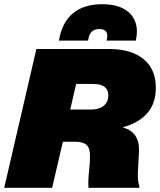

<svg xmlns="http://www.w3.org/2000/svg" viewBox="-28 -893 761 913"><path d="M252 -700Q282 -873 459 -873Q537 -873 580 -838Q623 -803 623 -743Q623 -725 618 -700H479Q482 -712 482 -722Q482 -755 444 -755Q397 -755 391 -700ZM-8 0 145 -660H490Q596 -660 654.5 -612Q713 -564 713 -476Q713 -400 671 -353.5Q629 -307 558 -289L557 -287Q636 -264 633 -175Q632 -150 630 -118Q628 -86 627.5 -71.5Q627 -57 628.5 -38.5Q630 -20 635 -5L634 0H393Q390 -25 395 -74Q400 -123 400 -151Q400 -189 383.5 -204Q367 -219 330 -219H271L220 0ZM306 -372H405Q442 -372 464.5 -389.5Q487 -407 487 -440Q487 -494 413 -494H334Z"/></svg>

Font: Elaine Sans Black
Style: Italic
Weight: 900
Italic angle: -13°
Designer: Wei Huang
Foundry: Wei Huang
Version: Version 2.001;December 24, 2019;FontCreator 12.0.0.2547 64-b